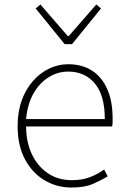

<svg xmlns="http://www.w3.org/2000/svg" viewBox="-20 -828 567 861"><path d="M300 13Q234 13 179 -20Q124 -53 91.5 -114.5Q59 -176 59 -262Q59 -327 77.5 -378Q96 -429 128.5 -465.5Q161 -502 201.5 -521Q242 -540 286 -540Q347 -540 391.5 -512Q436 -484 460.5 -429.5Q485 -375 485 -297Q485 -289 485 -280.5Q485 -272 483 -261H97Q97 -192 122.5 -137.5Q148 -83 194 -51.5Q240 -20 302 -20Q347 -20 382 -33Q417 -46 447 -68L463 -37Q433 -19 396 -3Q359 13 300 13ZM97 -294H450Q450 -401 405 -454Q360 -507 286 -507Q239 -507 198 -481.5Q157 -456 130 -408.5Q103 -361 97 -294ZM270 -630 140 -790 161 -808 284 -666H288L412 -808L433 -790L303 -630Z"/></svg>

Font: Noto Sans TC Thin
Style: Regular
Weight: 100
Designer: Ryoko NISHIZUKA 西塚涼子 (kana, bopomofo & ideographs); Paul D. Hunt (Latin, Greek & Cyrillic); Sandoll Communications 산돌커뮤니
Foundry: Adobe
Version: Version 2.004-H2;hotconv 1.0.118;makeotfexe 2.5.65603